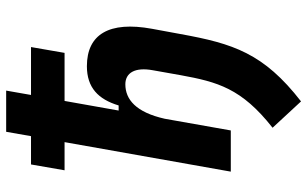

<svg xmlns="http://www.w3.org/2000/svg" viewBox="-208 -564 1001 626"><g transform="rotate(-90 293.0 -251.5)"><path d="M274.9 229C432.1 106.9 463.4 7.8 494.6 -164.6L511.7 -257.3C537.1 -396.5 493.7 -469.2 389.6 -469.2C319.8 -469.2 281.7 -432.1 261.7 -365.7H245.1L276.4 -542H433.1L452.1 -651.4H295.9L310.1 -732.4H175.8L161.6 -651.4H69.3L50.3 -542H142.1L45.9 0H180.2L218.3 -215.3C239.3 -309.1 281.2 -343.8 330.6 -343.8C367.7 -343.8 387.2 -313 376.5 -254.4L360.4 -163.6C338.4 -43 317.4 35.2 189 136.2Z"/></g></svg>

Font: Cascadia Code NF
Style: Bold Italic
Weight: 700
Italic angle: -10°
Monospace: yes
Designer: Aaron Bell
Foundry: Saja Typeworks
Version: Version 2404.023